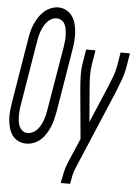

<svg xmlns="http://www.w3.org/2000/svg" viewBox="-75 -792 747 1044"><g transform="rotate(5 298.5 -270.0)"><path d="M90 8Q67 8 46 -2.5Q25 -13 13 -31Q1 -49 -5 -71.5Q-11 -94 -12.5 -117.5Q-14 -141 -11.5 -165Q-9 -189 -5 -213L52 -558Q55 -579 60 -599.5Q65 -620 73.5 -640Q82 -660 94 -679Q106 -698 122.5 -713Q139 -728 160 -736.5Q181 -745 201 -745Q225 -745 245.5 -733.5Q266 -722 278 -704Q290 -686 296 -663.5Q302 -641 303.5 -617.5Q305 -594 303 -570Q301 -546 297 -522L240 -177Q236 -156 231 -136Q226 -116 217.5 -95.5Q209 -75 197 -56Q185 -37 169 -22.5Q153 -8 132 0Q111 8 90 8ZM93 -50Q108 -50 122 -57Q136 -64 146.5 -76Q157 -88 164 -101.5Q171 -115 176 -129Q181 -143 184.5 -157.5Q188 -172 190 -187L248 -532Q250 -547 252 -563Q254 -579 253.5 -594.5Q253 -610 251 -625.5Q249 -641 243 -654.5Q237 -668 224.5 -676.5Q212 -685 196 -685Q182 -685 168 -677.5Q154 -670 144 -658.5Q134 -647 127 -633Q120 -619 115 -605.5Q110 -592 106.5 -577.5Q103 -563 101 -548L44 -203Q41 -188 39.5 -172Q38 -156 38 -140.5Q38 -125 40 -110Q42 -95 48 -81.5Q54 -68 66 -59Q78 -50 93 -50ZM297 205 298 198Q303 171 308.5 145Q314 119 325 93L383 -43L358 -314Q355 -349 354 -384.5Q353 -420 359 -457L371 -530H422L410 -457Q404 -423 404.5 -389.5Q405 -356 408 -323L423 -139L508 -340Q520 -369 531 -398Q542 -427 547 -457L559 -530H610L598 -457Q592 -420 579 -384.5Q566 -349 552 -314L369 119Q361 138 356.5 158Q352 178 349 198L348 205Z"/></g></svg>

Font: Iosevka Curly LtExObl
Style: Regular
Weight: 300
Width: 7
Italic angle: -9°
Monospace: yes
Designer: Belleve Invis
Foundry: Belleve Invis
Version: Version 11.1.0; ttfautohint (v1.8.3)